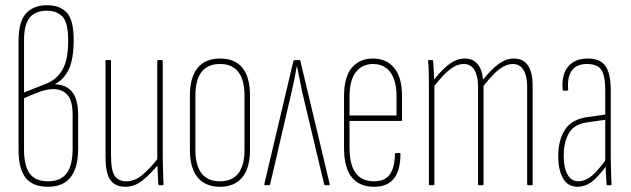

<svg xmlns="http://www.w3.org/2000/svg" viewBox="-20 -709 2417 735"><path d="M164 6Q105 6 78 -28.5Q51 -63 51 -135V-552Q51 -626 79.5 -657.5Q108 -689 160 -689Q209 -689 235.5 -661Q262 -633 262 -556Q262 -484 244 -445Q226 -406 191 -387V-386Q232 -386 255.5 -358Q279 -330 279 -270V-138Q279 -66 250 -30Q221 6 164 6ZM164 -15Q213 -15 235.5 -46Q258 -77 258 -139V-269Q258 -324 238 -346Q218 -368 184 -368Q160 -368 129 -356.5Q98 -345 72 -333V-137Q72 -75 93.5 -45Q115 -15 164 -15ZM72 -355 153 -387Q196 -403 218.5 -441Q241 -479 241 -554Q241 -622 219.5 -645Q198 -668 159 -668Q117 -668 94.5 -642.5Q72 -617 72 -554Z M460 6Q422 6 403 -19Q384 -44 384 -111V-475Q384 -479 387 -479H401Q405 -479 405 -475V-113Q405 -56 419.5 -35.5Q434 -15 464 -15Q497 -15 527.5 -41.5Q558 -68 587 -106V-80Q557 -44 526.5 -19Q496 6 460 6ZM590 0Q587 0 586 -4Q585 -27 583.5 -52.5Q582 -78 582 -93V-96V-475Q582 -479 585 -479H599Q603 -479 603 -475V-111Q603 -83 604 -56Q605 -29 606 -4Q606 0 602 0Z M822 6Q766 6 736.5 -30Q707 -66 707 -135V-343Q707 -413 736.5 -449Q766 -485 822 -485Q879 -485 908 -449.5Q937 -414 937 -343V-135Q937 -66 907.5 -30Q878 6 822 6ZM822 -15Q869 -15 892.5 -45.5Q916 -76 916 -136V-342Q916 -403 892.5 -433.5Q869 -464 822 -464Q775 -464 751.5 -433.5Q728 -403 728 -342V-136Q728 -76 751.5 -45.5Q775 -15 822 -15Z M996 0Q991 0 992 -5L1103 -475Q1104 -479 1108 -479H1126Q1129 -479 1130 -475L1242 -5Q1243 0 1239 0H1225Q1222 0 1221 -3L1137 -356Q1132 -380 1127 -405.5Q1122 -431 1117 -455H1116Q1112 -430 1107 -405.5Q1102 -381 1096 -356L1014 -3Q1013 0 1011 0Z M1412 6Q1356 6 1326.5 -30.5Q1297 -67 1297 -143V-340Q1297 -415 1327 -450Q1357 -485 1408 -485Q1459 -485 1489 -449Q1519 -413 1519 -341V-250Q1519 -246 1514 -246H1318V-144Q1318 -80 1341 -47.5Q1364 -15 1412 -15Q1454 -15 1472.5 -41.5Q1491 -68 1492 -119Q1492 -123 1495 -123H1510Q1513 -123 1513 -120Q1513 -57 1488 -25.5Q1463 6 1412 6ZM1318 -267H1498V-340Q1498 -400 1474.5 -432Q1451 -464 1408 -464Q1366 -464 1342 -432.5Q1318 -401 1318 -340Z M1625 0Q1622 0 1622 -4V-368Q1622 -395 1621.5 -423Q1621 -451 1619 -475Q1618 -479 1622 -479H1635Q1638 -479 1638 -475Q1640 -457 1640.5 -438Q1641 -419 1642 -405Q1675 -446 1702.5 -465.5Q1730 -485 1759 -485Q1790 -485 1808 -464Q1826 -443 1829 -404Q1863 -446 1890.5 -465.5Q1918 -485 1947 -485Q1983 -485 2001 -458.5Q2019 -432 2019 -382V-4Q2019 0 2015 0H2001Q1998 0 1998 -4V-378Q1998 -417 1984.5 -440.5Q1971 -464 1943 -464Q1918 -464 1892.5 -445Q1867 -426 1831 -380V-4Q1831 0 1827 0H1813Q1810 0 1810 -4V-378Q1810 -417 1796.5 -440.5Q1783 -464 1755 -464Q1730 -464 1704.5 -445Q1679 -426 1643 -380V-4Q1643 0 1639 0Z M2305 0Q2302 0 2302 -4Q2300 -31 2299 -55.5Q2298 -80 2298 -93L2297 -94V-362Q2297 -419 2282 -441.5Q2267 -464 2227 -464Q2187 -464 2169 -439Q2151 -414 2155 -366Q2155 -362 2151 -362H2138Q2134 -362 2134 -366Q2129 -422 2154 -453Q2179 -484 2227 -485Q2276 -486 2297 -457.5Q2318 -429 2318 -363V-111Q2318 -83 2319 -55.5Q2320 -28 2321 -4Q2321 0 2318 0ZM2191 6Q2154 6 2135.5 -26Q2117 -58 2117 -111Q2117 -174 2143.5 -213.5Q2170 -253 2230 -261L2301 -271V-251L2231 -241Q2180 -235 2159 -201Q2138 -167 2138 -112Q2138 -67 2152.5 -41Q2167 -15 2194 -15Q2217 -15 2240.5 -32Q2264 -49 2302 -101V-75Q2266 -27 2242 -10.5Q2218 6 2191 6Z"/></svg>

Font: Sofia Sans Extra Condensed Thin
Style: Regular
Weight: 250
Version: Version 4.100